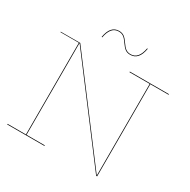

<svg xmlns="http://www.w3.org/2000/svg" viewBox="-206 -1155 1333 1348"><g transform="rotate(30 460.5 -481.0)"><path d="M904 -752V-747H756V0H748L183 -747H181V-5H329V0H27V-5H176V-748H27V-752H185L750 -5H751V-747H587V-752ZM616 -953Q599 -855 530 -855Q505 -855 488.5 -867Q472 -879 453 -907Q435 -934 419 -945.5Q403 -957 380 -957Q316 -957 299 -863L294 -864Q311 -962 380 -962Q405 -962 421.5 -950Q438 -938 457 -910Q475 -883 491 -871.5Q507 -860 530 -860Q594 -860 611 -954Z"/></g></svg>

Font: Hepta Slab Hairline
Style: Regular
Weight: 400
Designer: Michael LaGattuta
Foundry: Michael LaGattuta
Version: Version 1.100; ttfautohint (v1.8) -l 8 -r 50 -G 200 -x 14 -D